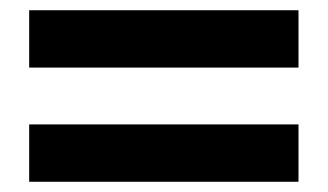

<svg xmlns="http://www.w3.org/2000/svg" viewBox="-20 -535 640 375"><path d="M37 -403V-515H563V-403ZM37 -180V-292H563V-180Z"/></svg>

Font: Freely
Style: Bold
Weight: 700
Designer: Kris Sowersby
Foundry: Klim Type Foundry
Version: Version 1.006;hotconv 1.0.113;makeotfexe 2.5.65598;200799169